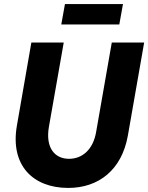

<svg xmlns="http://www.w3.org/2000/svg" viewBox="-20 -909 728 943"><path d="M315 14C464 14 578 -74 608 -243L688 -700H529L452 -260C437 -174 384 -129 319 -129C248 -129 203 -184 220 -285L293 -700H134L63 -292C29 -97 142 14 315 14ZM281 -789H566L584 -889H299Z"/></svg>

Font: Fixel Text 20240404
Style: Bold Italic
Weight: 700
Width: 4
Italic angle: -10°
Designer: AlfaBravo + MacPaw
Foundry: Kyrylo Tkachov, Marchela Mozhyna, Serhii Makarenko, Maria Weinstein, Zakhar Kryvoshyya
Version: Version 1.211;Glyphs 3.2 (3225)